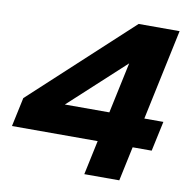

<svg xmlns="http://www.w3.org/2000/svg" viewBox="-79 -777 838 854"><g transform="rotate(10 340.0 -350.0)"><path d="M357 0 390 -155H3L31 -286L479 -700H664L577 -290H663L634 -155H548L515 0ZM218 -290H419L468 -520Z"/></g></svg>

Font: Red Hat Display Black
Style: Italic
Weight: 900
Italic angle: -12°
Designer: Pentagram, MCKL
Foundry: Pentagram, MCKL
Version: Version 1.023; ttfautohint (v1.8.3)